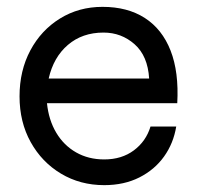

<svg xmlns="http://www.w3.org/2000/svg" viewBox="-20 -530 575 560"><path d="M419 -161H494Q486 -112 458.5 -73.5Q431 -35 386.5 -12.5Q342 10 284 10Q214 10 158 -23.5Q102 -57 69.5 -115.5Q37 -174 37 -249Q37 -324 68.5 -383Q100 -442 155 -476Q210 -510 279 -510Q352 -510 402.5 -477.5Q453 -445 477.5 -382.5Q502 -320 497 -229H117Q122 -180 144 -143Q166 -106 202 -85.5Q238 -65 284 -65Q335 -65 370.5 -91.5Q406 -118 419 -161ZM282 -435Q220 -435 178 -399Q136 -363 122 -301H415Q411 -367 372.5 -401Q334 -435 282 -435Z"/></svg>

Font: Syne
Style: Regular
Weight: 400
Designer: Lucas Descroix
Foundry: Bonjour Monde
Version: Version 2.200